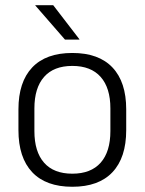

<svg xmlns="http://www.w3.org/2000/svg" viewBox="-20 -702 553 734"><path d="M256.5 12Q155.5 12 103 -43.8Q50.5 -99.5 50.5 -204.5V-284Q50.5 -388.5 103 -444Q155.5 -499.5 256.5 -499.5Q357.5 -499.5 410 -444Q462.5 -388.5 462.5 -284V-204.5Q462.5 -99.5 410 -43.8Q357.5 12 256.5 12ZM256.5 -38Q327.5 -38 364.8 -80Q402 -122 402 -201V-287.5Q402 -366 364.8 -408Q327.5 -450 256.5 -450Q185.5 -450 148.5 -408Q111.5 -366 111.5 -287.5V-201Q111.5 -122 148.5 -80Q185.5 -38 256.5 -38ZM283.5 -552 183.5 -682H115V-681L228.5 -550.5H283.5Z"/></svg>

Font: Anek Malayalam Medium Light
Style: Regular
Weight: 300
Version: Version 1.003